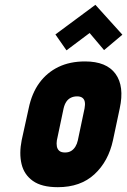

<svg xmlns="http://www.w3.org/2000/svg" viewBox="-20 -767 528 797"><path d="M488 -623 376 -747 210 -624 256 -558 352 -630 412 -559ZM449 -185 477 -317Q497 -409 459.5 -460.5Q422 -512 333 -512Q270 -512 222.5 -489Q175 -466 143.5 -423Q112 -380 99 -317L70 -185Q59 -130 69.5 -86Q80 -42 116.5 -16Q153 10 220 10Q314 10 372 -43.5Q430 -97 449 -185ZM331 -317 303 -184Q300 -170 293 -158.5Q286 -147 275.5 -140.5Q265 -134 250 -134Q234 -134 226 -141Q218 -148 216 -159.5Q214 -171 216 -184L244 -317Q248 -334 255.5 -345Q263 -356 274.5 -361.5Q286 -367 300 -367Q314 -367 322 -361Q330 -355 332 -344Q334 -333 331 -317Z"/></svg>

Font: Advent Pro ExtraBold
Style: Italic
Weight: 800
Italic angle: -12°
Version: Version 3.000